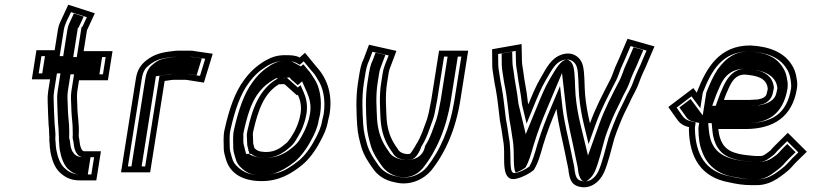

<svg xmlns="http://www.w3.org/2000/svg" viewBox="-20 -742 3462 811"><path d="M325.4 -110C324.8 -110 324.5 -110.3 324.6 -111C321.7 -116.7 318 -127.9 317.4 -135L315.1 -152C314.4 -159.2 311.3 -165.9 312.6 -174C315.4 -216.6 306.7 -256.8 306.4 -299C306 -316.3 303.7 -339 306.7 -358L313.8 -403H435.8L455.3 -526H333.3L347.6 -616L348.7 -617L380.6 -686L268.4 -722C257.7 -699 247 -676.1 236.4 -653C230.5 -641 226.6 -629 224.7 -617L210.9 -530H133.9L114.5 -407H191.5L183.7 -358C181.3 -342.7 180.5 -327.3 181.4 -312C182 -277.6 183.9 -247.6 185.2 -216L187 -196C187.4 -185.3 187.6 -176.7 187.9 -170C188.6 -166 188.8 -163 188.5 -161C187.9 -153 188.2 -144.7 189.5 -136L190.7 -118L193 -101C198.8 -67.8 210.5 -34.5 232.2 -14C252.2 4.8 276.6 20 316.8 20H386.8L406.3 -103H336.3C331.2 -103 328.1 -106.8 325.4 -110ZM280 -690.8 346.8 -669.4 328.7 -630.3 324.2 -626.4 304.3 -501H426.3L414.8 -428H292.8L281.7 -358C277.9 -334.3 280.8 -310.3 281 -294.8C281.3 -267.4 284.2 -237.5 286.4 -214C286.4 -196.1 287.9 -182.4 287.4 -172.7C285.3 -155 289.6 -148.5 289.9 -145.4L292.2 -128.8C293.7 -115.9 296.3 -108.8 300.1 -100.3L307.2 -89.7C310.4 -86.2 318 -78 332.4 -78H377.4L365.8 -5H320.8C287.5 -5 269 -16.6 251.2 -33.3C234.6 -49 223.4 -78.4 218 -108.5L215.9 -124.2L214.7 -142.4C213.8 -148.8 213.4 -158.3 213.7 -162C215.3 -179.6 212.8 -183.4 212.3 -201.3L210.5 -221.5C209.1 -254.3 207.3 -282 206.7 -316.8C205.8 -331.6 206.5 -344.2 208.7 -358L220.4 -432H143.4L155 -505H232L249.7 -617C253.7 -642.1 270.7 -670.7 280 -690.8ZM292.7 -93 284.9 -104C281.3 -111.9 278.4 -120.6 277.3 -130.9L275 -147.8C274.6 -152.1 270.6 -159.2 272.4 -173.2C273.2 -186 271.5 -198.2 271.5 -215.9C269.3 -239.6 266.4 -269.3 266.2 -296.3C265.9 -312.5 263.2 -336 266.7 -358L277.8 -428H399.8L411.3 -501H289.3L308.7 -623.2L312.3 -626.3L333.4 -671.9L292 -685.2C286.3 -672.9 280.8 -661 274.9 -648.1C269.5 -637.2 266.4 -627.4 264.7 -617L247 -505H170L158.4 -432H235.4L223.7 -358C221.4 -343.6 220.7 -330 221.6 -315.1C222.2 -280.4 224 -251.8 225.4 -219.5L227.2 -199.4C227.5 -188.2 227.8 -180.8 228.1 -174.1C229.7 -163 227.8 -152.6 229.7 -140.1L230.8 -122L233 -105.8C238.5 -74.8 250.8 -44 266.4 -29.1C284.6 -12.1 299.2 -5 320.8 -5H350.8L362.4 -78H332.4C304.4 -78 295.1 -90.5 292.7 -93Z M614.2 -14 675.4 -400 689.7 -402C698 -403 706.3 -405 714.1 -405H763.1C765.1 -405 768.1 -404.7 772 -404L841.2 -393L878.6 -515L809.2 -525C800.1 -527 791.3 -528 782.6 -528H733.6C725.6 -528 717.5 -527.3 709.3 -526C662 -520.8 632.4 -513.2 599.3 -488C575.7 -469.6 560 -448.5 553.8 -409L491.2 -14ZM593.2 -39H520.2L578.8 -409C584.1 -442.5 594.3 -454.8 612.8 -469.2C640.1 -489.9 662.2 -496.1 708.1 -501.2C715.3 -501.9 722.6 -503 729.7 -503H778.7C785.6 -503 793.3 -502.1 800.9 -500.4L846.8 -493.8L824.7 -421.6L779.9 -428.7C775.6 -429.4 771.7 -430 767.1 -430H718.1C706 -430 697.1 -427.6 690.3 -426.8L653.8 -421.7ZM578.2 -39 638.5 -419.9 685.2 -426.4C689.6 -427 699.5 -430 718.1 -430H767.1C775.6 -430 781 -429 785.8 -428.2L810.6 -424.3L832.4 -495.4L794.4 -500.9C789.1 -502.1 782.6 -503 778.7 -503H729.7C725.2 -503 720.7 -502.6 715.8 -501.8C671 -494.6 658 -494.9 629.6 -473.5C611.8 -459.5 599.5 -445.3 593.8 -409L535.2 -39Z M1055.4 -116C1055.5 -116.7 1055.2 -117 1054.5 -117C1052.9 -123.7 1051.3 -130 1049.5 -136C1048.3 -149.4 1049.3 -163.5 1048 -177L1049.8 -188C1070.7 -278.9 1095.4 -348.1 1158.1 -386H1164.1C1169.5 -386 1174.5 -386.3 1179.3 -387C1179.9 -386.3 1180.5 -386 1181.1 -386C1182.4 -385.3 1183.9 -384.3 1185.7 -383L1234.7 -339L1238.2 -342C1247.5 -320.9 1254.8 -295.7 1249.7 -263C1247.7 -255 1246.2 -247.7 1245.2 -241C1239.2 -219.9 1232.6 -203.4 1223.5 -186C1213.8 -169.9 1199.9 -143.8 1185.2 -134C1164 -115.7 1140.4 -100 1103.8 -100C1097.2 -100 1092.6 -100.3 1090 -101C1075.1 -101 1062.2 -107.9 1055.4 -116ZM1246 -499C1228.3 -508.6 1208.9 -509 1183.6 -509C1149.5 -509 1126.2 -500.2 1098.8 -485C1062.6 -462.6 1036.1 -438.9 1011 -404C971.2 -351.6 947 -276.4 929.4 -198C921.4 -166.1 925.5 -139.8 925.1 -114C925.4 -97 930.2 -84.3 934.1 -70C950.3 -11.9 1001.5 23 1085.4 23C1159.4 23 1210.6 -8.5 1256.1 -45C1285.1 -68.6 1313.5 -107.5 1331.6 -143C1346 -168.7 1360.5 -199.1 1365.9 -233L1372 -259C1386.9 -353.2 1356.6 -417 1314.3 -463L1268.2 -519ZM1099.9 -75C1144 -75 1176.5 -96.2 1198.7 -115.2C1224.6 -134.4 1235.8 -161.2 1244.7 -175.8C1256.1 -194.8 1263.3 -216.2 1269.9 -239.4L1270.2 -241C1271.1 -247 1272.7 -254.4 1274.5 -262L1274.7 -263C1280.8 -301.8 1271.8 -332 1261.6 -354.9L1249.5 -382.3L1238 -372.4L1203.5 -403.3C1199.1 -406.6 1195.7 -409.5 1192.3 -413.5L1179.7 -411.7C1176.3 -411.3 1172.4 -411 1168.1 -411H1154.5C1074.9 -367.2 1045.9 -282.9 1024.9 -188.9L1022.5 -173.9C1023.7 -161.3 1022.7 -147.4 1024.3 -129.9C1025 -122.9 1027.6 -116.8 1029.4 -109.7L1028.7 -105.6L1031 -103L1033.6 -92H1041.2C1055.8 -79.9 1075.4 -75 1099.9 -75ZM1246.6 -468.4 1262.8 -483 1294.1 -445.1C1308.3 -429.6 1312.5 -423.3 1322.6 -405.5C1344.6 -373.5 1356.4 -319.9 1347.2 -259.9L1341.1 -234L1340.9 -233C1336.3 -203.6 1323.9 -177.4 1309.6 -151.8C1292.6 -118.4 1266.1 -82.9 1242.1 -63.4C1215.4 -42 1182 -19.3 1152.9 -12.3C1133.4 -7.6 1113.6 -2 1089.3 -2C1038.4 -2 1013.1 -12.1 988.4 -32.8C969.5 -50.1 964.9 -57.2 958.6 -79.9C954.4 -95.4 950.7 -106.4 950.4 -117.9C950.7 -147.9 947.2 -168.9 954 -196C971.5 -273.9 995.1 -344.6 1030.6 -391.4C1053.9 -423.7 1076.5 -443.8 1109.1 -464C1134.3 -477.9 1150.5 -484 1179.7 -484C1205.2 -484 1219.4 -483.1 1231.3 -476.6ZM1285.2 -241 1285 -240C1278.7 -217.6 1271.4 -199.3 1261.6 -180.5C1253.2 -164.4 1242.4 -139.5 1215.6 -119.5C1193.7 -100.9 1157.3 -75 1099.9 -75C1071.5 -75 1045.4 -82.2 1031.3 -92H1019.3L1015.7 -107.1L1014.2 -108.8L1014.6 -111.4C1013.1 -117.7 1011.5 -123.7 1009.9 -129.3C1005.8 -143.7 1008.9 -162.4 1007.7 -175.1L1009.9 -188.6C1030.9 -280.1 1053.2 -355.8 1131.7 -403.1L1144.8 -411H1168.1C1170.8 -411 1172.8 -411.2 1174.2 -411.4L1202.6 -415.3L1212.5 -403.6C1214.5 -402.3 1216.6 -400.8 1218.5 -399.4L1237.6 -382.2L1256.1 -398.2L1277 -350.8C1287 -328.2 1295.4 -299.4 1289.7 -263L1289.6 -262.3C1287.7 -254.6 1286.2 -247.3 1285.2 -241ZM1261.1 -470.6 1251 -461.5 1218 -479.5C1210.8 -483.3 1205.5 -484 1179.7 -484C1158.8 -484 1149.4 -481.1 1124.8 -467.6C1093.1 -447.9 1070.9 -428.3 1047.2 -395.5C1010.8 -347.5 986.7 -274.8 969.1 -196.8C961.9 -167.8 965.6 -144.9 965.3 -116.5C965.6 -102.9 969.6 -91.7 973.7 -76.5C980.3 -52.9 985.6 -45.1 1003.6 -28.8C1026.9 -9.1 1045.5 -2 1089.3 -2C1107.6 -2 1124 -5.1 1139.8 -10.1C1164.1 -17.8 1195.3 -35 1225.2 -59C1248.6 -78 1276.3 -114.8 1293.6 -148.7C1307.9 -174.3 1321 -201.9 1325.9 -233L1326 -233.6L1332.1 -259.6C1341.8 -321.5 1329.5 -377.3 1307.5 -409.3C1295.4 -426.8 1293.9 -432.8 1278.5 -449.5Z M1538.6 -553 1516.1 -493 1509.9 -479C1505.1 -465.7 1501.4 -450.7 1498.7 -434L1491.9 -391C1482.2 -329.3 1485.5 -263.6 1488.7 -213C1491.3 -174.3 1498.2 -151.1 1506.8 -119C1518.6 -82.5 1533.9 -60.7 1553.2 -33C1572.4 -3.1 1603.8 19.8 1647.6 28C1712.2 44.8 1770.4 14.9 1801.5 -22C1861.5 -96.9 1905.1 -196.3 1924.5 -319L1957.6 -528H1834.6L1801.5 -319C1800.2 -310.3 1798.4 -301.7 1796.4 -293C1793.4 -274.2 1789.1 -256.4 1783.9 -239C1769.6 -200.7 1758.5 -163.2 1737.9 -132C1733.9 -123.9 1715 -92 1710.6 -92C1705.8 -91.3 1702.1 -91 1699.4 -91L1687.7 -93C1675.4 -96.2 1665 -102.3 1660.7 -112L1651 -126C1629.4 -157.9 1616.8 -192.5 1613 -240C1611.2 -284 1606.5 -337.8 1614.9 -391L1621.7 -434C1623 -442 1624.7 -448.3 1626.7 -453C1636 -477.7 1645.2 -502.3 1654.5 -527ZM1596.7 -434 1589.9 -391C1580.8 -333.6 1585.9 -278.8 1587.7 -234.6C1591.9 -182.9 1605.7 -144.9 1629.3 -109.9L1638.2 -97.1C1647.9 -78.8 1663.1 -72.6 1678.8 -68.5L1693.4 -66H1695.5C1700.1 -66 1704.7 -66.5 1710.2 -67.3C1742.7 -67.3 1759.5 -122.3 1759.5 -122.3C1783.2 -159.3 1793.8 -197.1 1807.5 -233.8C1814 -251.3 1818.3 -273.9 1821.3 -292C1823.4 -301.3 1825.1 -310 1826.5 -319L1855.7 -503H1928.7L1899.5 -319C1880.7 -200 1838.4 -105.4 1782.8 -35.8C1757.7 -6.4 1711.2 17.7 1656.7 3.5C1618.2 -3.7 1591.9 -22.6 1575 -48.9C1555.2 -77.3 1541.9 -96.6 1531.3 -129.3C1522.3 -162.3 1516.4 -182.2 1514 -218.4C1510.8 -268.7 1507.7 -332.9 1516.9 -391L1523.7 -434C1526.1 -448.9 1529.5 -462.4 1533.3 -473.1L1539.4 -486.9L1553 -523.3L1621.7 -507.9C1612.4 -483.1 1601 -460.9 1596.7 -434ZM1717.3 -67.8C1710.4 -66.9 1702.6 -66 1695.5 -66H1690.2L1671.3 -69.2C1650.3 -74.7 1631.6 -84.2 1622.7 -101.5L1613.7 -114.3C1590.2 -149.2 1576.8 -186.3 1572.8 -236.6C1571 -280.8 1566.1 -335.1 1574.9 -391L1581.7 -434C1583.1 -442.7 1584.8 -449.7 1587.8 -456.8C1594.1 -473.7 1601 -492 1607.8 -510.1L1566.3 -519.4L1555 -489.1L1548.8 -475.3C1544.7 -463.6 1541.2 -449.6 1538.7 -434L1531.9 -391C1522.5 -331.6 1525.7 -266.8 1528.9 -216.4C1531.4 -179.4 1537.6 -158.4 1546.4 -125.8C1557.4 -92.1 1570.7 -72.9 1590.6 -44.5C1622.7 5.6 1709.7 34.6 1766.1 -31.6C1822.3 -102 1865.5 -198.7 1884.5 -319L1913.7 -503H1870.7L1841.5 -319C1840.1 -310.1 1838.4 -301.4 1836.3 -292.4C1833.3 -273.8 1828.9 -255.1 1823.2 -236.2C1808.9 -197.8 1798.5 -161 1775.6 -125.6C1774.4 -123.3 1772 -78.4 1717.3 -67.8Z M2058.6 -534 2059.3 -463C2059.7 -453 2060.8 -443 2062.6 -433C2066.2 -412.3 2068.6 -389.2 2074 -366C2081.7 -325.5 2086.2 -275.3 2091.7 -232C2095.8 -211.1 2100.1 -187.5 2102.5 -167C2104.3 -150.2 2107.8 -139.5 2108.5 -123C2113.3 -70.8 2094.2 30.3 2163 12.5C2188.3 6 2217.3 -8.9 2234.8 -24C2254.1 -55.8 2261.5 -85.2 2274.7 -131C2291.8 -186.7 2309.7 -232.2 2330.7 -282C2338.4 -214.6 2355.5 -152.5 2368.1 -89L2373.1 -64C2376 -47.4 2381.5 -30.1 2382.2 -14C2386.3 12.4 2393.7 34.6 2417.1 43.5C2469.1 63.2 2512.6 27.7 2531.1 -13C2548 -50.4 2562.4 -111.3 2574.9 -157C2584.4 -186.3 2605 -237.7 2616.5 -262L2635.7 -301C2646 -324.6 2652.9 -336.4 2663.5 -357C2676.1 -380 2680.8 -400 2691 -423L2697.2 -437C2704.1 -450 2713.7 -473.6 2719.1 -487L2744.5 -546L2630.5 -578L2605 -518C2600 -506.6 2591.7 -486.1 2586.2 -475C2574.6 -453.3 2567.3 -421.3 2554.2 -399C2524.3 -340.6 2496.1 -288.3 2472 -221C2462.7 -259.6 2455.4 -299 2451.3 -343C2448 -384.1 2450.4 -432.7 2441.8 -466C2433.7 -498.2 2400 -528.1 2351.4 -511C2306 -495 2287.6 -453.5 2263.3 -412C2244.1 -379.9 2228.2 -341.5 2211.7 -301C2210.9 -304.3 2210.1 -308 2209.4 -312C2205.1 -358.8 2194.8 -398.2 2190 -442C2187.9 -459.3 2184.8 -468.7 2184.7 -484L2183.1 -556ZM2084.1 -513.8 2158.3 -526.9 2159.4 -479.7C2159.5 -461.2 2163.1 -450.1 2164.8 -435.4C2169.8 -389.7 2180.1 -350.3 2184.2 -305.9C2184.7 -300.9 2185.9 -296.1 2187 -291.7L2204.3 -219.9L2235 -294.9C2251.5 -335.4 2267 -372.6 2284.6 -402.1C2311.4 -447.7 2325.1 -476.6 2356.4 -487.6C2388.3 -498.8 2411.3 -479.8 2417.2 -456.4C2424.4 -428.4 2422.6 -380.6 2426.1 -337.1C2430.3 -291.5 2437.8 -251.1 2447.3 -211.7L2466.2 -133.6L2495.7 -216.1C2518.9 -280.6 2546.8 -332.8 2576.1 -390C2592.6 -418.8 2599.2 -449.3 2608.5 -466.7C2615.4 -480.8 2623 -499.9 2628.1 -511.3L2643.4 -547.4L2711 -528.4L2695.9 -493.3C2690.1 -479 2680.5 -455.6 2674.7 -444.8L2668 -429.9C2656.4 -403.7 2652.3 -385.5 2641.5 -365.7C2631.1 -345.5 2623.4 -332.1 2612.9 -308.3L2593.9 -269.7C2581.2 -242.9 2560.9 -192 2550.7 -160.5C2538 -114.2 2523.2 -53.1 2508.2 -20.1C2493.9 11.6 2465.6 33.7 2429.2 20C2417 15.3 2411.4 4.2 2407.5 -20.3C2406 -42.3 2400.7 -56.9 2398.1 -72.2L2393 -97.4C2380.1 -162 2363.3 -223.4 2355.8 -288.6L2345.5 -378.6L2307.5 -288.4C2286.3 -238.1 2268 -191.8 2250.5 -134.5C2237.6 -89.8 2230.2 -63.1 2216.2 -38.7C2201.3 -27.3 2179.1 -16.5 2160.3 -11.6C2127.8 -3.2 2140.1 -54.9 2133.8 -128.5C2132.7 -149.4 2129.2 -158.9 2127.6 -173.5C2125.2 -195 2120.5 -219.9 2116.8 -239.6C2111.3 -282.9 2107 -331.7 2098.8 -374.7C2093.6 -397.2 2091.4 -418.8 2087.5 -440.9C2086 -449.7 2085 -459.4 2084.6 -467.5ZM2099 -515.8 2099.5 -465.9C2099.9 -457.1 2100.9 -447.3 2102.5 -438.1C2106.3 -416.4 2108.5 -394.3 2113.8 -371.6C2121.9 -329.4 2126.3 -280.2 2131.8 -236.9C2135.6 -216.9 2140.1 -192.2 2142.6 -171.2C2144.2 -155.9 2147.7 -145.7 2148.6 -126.5C2151.9 -89.5 2147.1 -32.3 2157.9 -12.6C2171.4 -17.2 2187.8 -25.5 2199.6 -34.5C2215 -61.2 2222.3 -88.6 2235.2 -133.2C2252.6 -189.9 2270.7 -236 2291.8 -286.1L2353.9 -433.4L2370.8 -286.2C2378.3 -220.3 2395.2 -158.7 2408 -94.4L2413.1 -69.3C2415.8 -53.7 2421.2 -37.9 2422.4 -18C2426.6 8.4 2436.4 20.3 2440.4 21.8C2452 26.2 2455.7 27.1 2471.4 12.4C2479.5 4.9 2487.2 -5.9 2492.4 -17.5C2508.1 -52.2 2522.5 -112.3 2535.4 -159.2C2545.6 -190.7 2565.7 -240.8 2578.1 -267L2597.1 -305.7C2607.5 -329.4 2615 -342.4 2625.5 -362.7C2636.8 -383.4 2641.2 -402.3 2652.3 -427.4L2658.8 -442.1C2664.9 -453.5 2674.6 -477 2680.3 -491L2697.4 -530.8L2656 -542.4L2643.8 -513.8C2638.7 -502.3 2630.9 -482.8 2624.4 -469.6C2614.5 -450.9 2607.6 -419.8 2592.1 -393.1C2562.7 -335.6 2534.7 -283.4 2511.2 -217.9L2463.6 -85.1L2432.2 -214.9C2422.8 -254.1 2415.3 -294.2 2411.2 -339.2C2407.7 -381.8 2409.7 -430.2 2402.1 -459.7C2395.1 -487.5 2373.8 -490.9 2373.3 -490.8C2347.2 -486.6 2327.9 -451.6 2300.8 -405.5C2282.8 -375.2 2267.1 -337.6 2250.6 -297.1L2200.8 -175.3L2171.9 -294.9C2171 -298.8 2170.1 -303.1 2169.3 -307.5C2165.2 -353 2154.8 -392.5 2149.9 -437.8C2148.1 -453.3 2144.6 -463.9 2144.5 -481.3L2143.5 -523.7Z M3182 -322C3172.6 -322 3157.8 -320 3147.7 -320H3037.7C3043.6 -336.4 3048.3 -349.2 3057.3 -368C3071.5 -399.3 3087.3 -427 3126.6 -427C3177.2 -422.7 3217.2 -412.8 3222.6 -370C3222.4 -368.7 3222.5 -367.3 3223 -366C3221.9 -359.3 3220.7 -354 3219.4 -350C3216.3 -330 3199 -326.1 3182 -322ZM2923.9 -353 2923.4 -350 2908.6 -370 2802.9 -290 2840.5 -237C2852 -220.2 2867.8 -210.2 2890.5 -205C2889.9 -201.7 2889.7 -198.3 2889.9 -195C2892 -75.5 2942.4 6.9 3058.6 28C3088.2 34.6 3116.9 40 3152.7 40H3176.7C3211.4 40 3239.5 27.8 3262.9 13C3280.5 1.2 3309.1 -19.1 3322.5 -35C3343 -58.5 3366 -79.2 3388 -101L3307.7 -181L3260.2 -134C3250.9 -124.9 3243 -117.1 3233.8 -106C3228.4 -101.4 3211.5 -89.7 3208.9 -88C3203.7 -84.9 3200 -83 3192.1 -83H3173.1C3168.5 -83 3163.9 -83.3 3159.3 -84C3131.9 -86.8 3106.6 -88.8 3083.4 -97C3037.2 -111.5 3018.8 -146.7 3014.2 -197H3128.2C3247.9 -197 3327.4 -248.8 3346.4 -369C3348.3 -385 3347.8 -398.7 3344.9 -410C3342.3 -433.2 3333.8 -455.4 3321.8 -472C3290.2 -520.2 3230.8 -546.1 3149.1 -550C3020.5 -550 2964.8 -459.1 2923.9 -353ZM3131.6 -452H3130.6C3074 -452 3048.4 -405.9 3034.5 -375.3C3025.4 -356.1 3019.8 -341.2 3013.9 -324.9L3003.2 -295H3143.7C3156.6 -295 3171.5 -297 3178 -297H3181.1C3193.7 -300 3214 -301.5 3231.4 -321.7C3238.1 -329.4 3242 -338.5 3244.2 -348.2C3245.8 -353.7 3246.9 -359.4 3248 -366L3248.9 -371.9C3243.1 -434.8 3184.1 -448.7 3131.6 -452ZM3144.6 -525C3222.5 -521.1 3272.9 -497.4 3300.1 -455.8C3310.5 -441.5 3317.5 -423.1 3319.8 -403.4C3320.9 -393.8 3323 -383.3 3321.4 -368.5C3304.3 -263.1 3242.9 -222 3132.2 -222H2986.1L2989 -190.9C2994 -135.8 3016.8 -91 3072.1 -73.2C3100 -63.5 3126.1 -61.8 3152.3 -59.2C3159.3 -58.2 3163.3 -58 3169.2 -58H3188.2C3200.5 -58 3213.1 -63.3 3219.5 -67.2C3224.6 -70.3 3241.3 -81.9 3250.7 -90.1C3259.4 -100.6 3266.5 -107.7 3276.7 -117.8L3304.8 -145.7L3352.2 -98.4C3334.8 -81.6 3320.5 -67.9 3304.3 -49.4C3295.4 -38.7 3267.5 -18 3251.5 -7.3C3230.5 5.8 3209 15 3180.6 15H3156.6C3123.2 15 3097.5 10.2 3067.2 3.5C2959.4 -16.1 2917.2 -89.8 2915.2 -199.6C2915.1 -202 2915.2 -203.2 2915.5 -205L2918.6 -225.1L2899.8 -229.4C2881.1 -233.7 2870.8 -240.5 2862.1 -253.2L2837.9 -287.4L2900.8 -335.1L2938.1 -284.9L2948.4 -350C2985.6 -445.8 3031.7 -524.5 3144.6 -525ZM3263.6 -369.8 3263 -366C3261.9 -359.5 3260.7 -353.6 3259.3 -348.8C3256.6 -336.1 3249.6 -324.3 3235.8 -315.1C3215.5 -301.5 3200.1 -300.4 3185.7 -297H3178C3176 -297 3160.8 -295 3143.7 -295H2988.4L2998.5 -323.1C3004.3 -339.4 3009.7 -353.6 3018.7 -372.7C3030.2 -397.9 3051.3 -452 3130.6 -452H3133.2C3193 -447.5 3258.3 -429.8 3263.6 -369.8ZM3306.4 -368.7C3308 -383.3 3307.3 -395.6 3305 -404.8C3302.5 -426.1 3295.2 -445.6 3284.5 -460.3C3257.4 -501.8 3212 -521.4 3143.7 -525C3087.6 -524.4 3049.8 -501.3 3012 -449.8C2994.5 -424.4 2977.2 -386.2 2963.6 -351.2L2948.3 -254.6L2897 -323.8L2849.8 -288.1L2877.7 -248.8C2886.6 -235.8 2894.9 -231.5 2907.6 -228.6L2933.3 -222.6L2930.5 -205C2930.1 -202.6 2930 -200.7 2930.1 -197.9C2930.8 -159.4 2934 -130.7 2945.3 -102.9C2965.4 -43.9 3012.7 -7.1 3073.2 3.9C3103 9.3 3126.7 15 3156.6 15H3180.6C3198.8 15 3215.3 9.1 3235.3 -3.3C3250.6 -13.7 3278.2 -34.1 3287.5 -45C3305.1 -65.2 3322.6 -81.8 3340.5 -99.1L3305.5 -133.9L3293.6 -122.2C3284.1 -112.9 3277.4 -106.3 3269.2 -96.4C3261.9 -87.5 3241.3 -74.8 3237.1 -72C3229.9 -67.1 3210.5 -58 3188.2 -58H3169.2C3161.9 -58 3155.1 -58.5 3147.9 -59.4C3122.3 -62 3092.8 -64 3061.7 -74.7C2998 -95.2 2978.8 -141.2 2974.1 -193.1L2971.4 -222H3132.2C3183.6 -222 3218.9 -232.2 3247.1 -254.2C3274.9 -275.9 3297.3 -312.1 3306.4 -368.7Z"/></svg>

Font: Tape
Style: Regular
Weight: 500
Foundry: Cannot Into Space Fonts
Version: Version 0.97